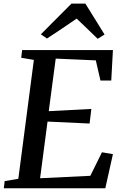

<svg xmlns="http://www.w3.org/2000/svg" viewBox="-24 -1012 664 1032"><path d="M-3.5 0 1 -38.5 74.5 -51 158 -690 90 -701.5 95 -743H583L574 -579H516L491 -687.5L275.5 -697L238 -414.5L467 -426.5L457.5 -348L231.5 -358.5L191.5 -54L461.5 -67L524 -193.5L583 -183.5L542 0ZM195.5 -827.5 360 -992.5H435L538 -826.5L501 -803.5Q473 -830.5 444.8 -857.8Q416.5 -885 388 -912Q349 -885 309 -858.2Q269 -831.5 228.5 -805Z"/></svg>

Font: Merriweather 36pt Medium
Style: Italic
Weight: 500
Italic angle: -7.8°
Version: Version 2.101